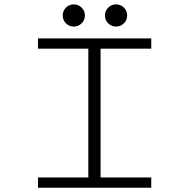

<svg xmlns="http://www.w3.org/2000/svg" viewBox="-20 -880 890 900"><path d="M326 -755.5Q304 -755.5 289 -770.8Q274 -786 274 -807.5Q274 -829 289 -844.2Q304 -859.5 326 -859.5Q347.5 -859.5 362.8 -844.2Q378 -829 378 -807.5Q378 -786 362.8 -770.8Q347.5 -755.5 326 -755.5ZM524 -755.5Q502.5 -755.5 487.2 -770.8Q472 -786 472 -807.5Q472 -829 487.2 -844.2Q502.5 -859.5 524 -859.5Q546 -859.5 561 -844.2Q576 -829 576 -807.5Q576 -786 561 -770.8Q546 -755.5 524 -755.5ZM689 -652H451.5V-48H689V0H158V-48H394V-652H158V-700H689Z"/></svg>

Font: League Mono Wide UltraLight
Style: Regular
Weight: 200
Width: 8
Designer: Tyler Finck
Foundry: The League of Moveable Type / Tyler Finck
Version: Version 2.210